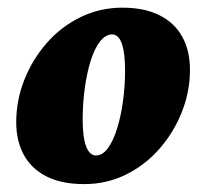

<svg xmlns="http://www.w3.org/2000/svg" viewBox="-20 -463 527 491"><path d="M195.3 7.8Q137.7 7.8 99.1 -11.7Q60.5 -31.2 41 -66.9Q21.5 -102.5 21.5 -150.4Q21.5 -206.1 42 -258.3Q62.5 -310.5 99.1 -352.5Q135.7 -394.5 185.5 -418.9Q235.4 -443.4 293 -443.4Q348.6 -443.4 387.2 -424.3Q425.8 -405.3 445.8 -369.6Q465.8 -334 465.8 -284.2Q465.8 -229.5 445.3 -177.2Q424.8 -125 388.2 -83Q351.6 -41 302.2 -16.6Q252.9 7.8 195.3 7.8ZM225.6 -65.4Q242.2 -65.4 255.9 -84Q269.5 -102.5 279.3 -133.8Q289.1 -165 294.4 -203.6Q299.8 -242.2 299.8 -283.2Q299.8 -328.1 291.5 -351.6Q283.2 -375 266.6 -375Q250 -375 235.8 -356.9Q221.7 -338.9 211.9 -307.6Q202.1 -276.4 196.8 -237.3Q191.4 -198.2 191.4 -157.2Q191.4 -112.3 200.2 -88.9Q209 -65.4 225.6 -65.4Z"/></svg>

Font: Crimson Pro Black
Style: Italic
Weight: 900
Italic angle: -12°
Designer: Jacques Le Bailly
Foundry: Baron von Fonthausen
Version: Version 1.003